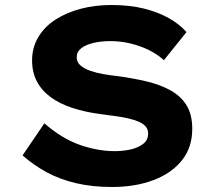

<svg xmlns="http://www.w3.org/2000/svg" viewBox="-20 -736 874 766"><path d="M427 10Q347 10 282 -5.5Q217 -21 165 -49.5Q113 -78 70 -116L157 -244Q227 -183 298.5 -158Q370 -133 438 -133Q470 -133 500 -139.5Q530 -146 550.5 -161.5Q571 -177 571 -203Q571 -220 561 -231.5Q551 -243 533.5 -250.5Q516 -258 492.5 -263.5Q469 -269 442 -272.5Q415 -276 387 -280Q322 -288 270 -305Q218 -322 182 -348.5Q146 -375 127 -411.5Q108 -448 108 -495Q108 -546 132.5 -587.5Q157 -629 201 -657.5Q245 -686 302 -701Q359 -716 424 -716Q497 -716 553.5 -702Q610 -688 653 -664Q696 -640 724 -608L634 -496Q606 -521 571.5 -537.5Q537 -554 498.5 -563Q460 -572 422 -572Q382 -572 351.5 -564.5Q321 -557 303.5 -543Q286 -529 286 -507Q286 -488 301 -475Q316 -462 340.5 -453.5Q365 -445 394 -440Q423 -435 452 -432Q510 -424 563.5 -411.5Q617 -399 658.5 -376.5Q700 -354 723.5 -317Q747 -280 747 -222Q747 -148 706 -96.5Q665 -45 592.5 -17.5Q520 10 427 10Z"/></svg>

Font: Lexend Mega
Style: Bold
Weight: 700
Version: Version 1.007